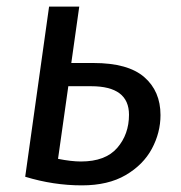

<svg xmlns="http://www.w3.org/2000/svg" viewBox="-20 -547 547 579"><path d="M464 -200Q464 -147 438 -98.5Q412 -50 359 -19Q306 12 227 12Q141 12 56 -14L128 -527H219L195 -357H262Q366 -357 415 -314.5Q464 -272 464 -200ZM369 -201Q369 -287 255 -287H186L155 -68Q195 -60 224 -60Q298 -60 333.5 -101Q369 -142 369 -201Z"/></svg>

Font: FiraGO
Style: Italic
Weight: 400
Italic angle: -8°
Designer: bBox Type GmbH
Foundry: bBox Type GmbH
Version: Version 1.001